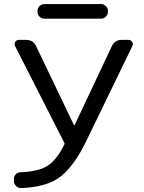

<svg xmlns="http://www.w3.org/2000/svg" viewBox="-20 -955 721 963"><path d="M203.1 -861.3Q188.5 -861.3 178.2 -871.6Q168 -881.8 168 -896.5V-900.4Q168 -914.1 178.2 -924.3Q188.5 -934.6 203.1 -934.6H486.3Q501 -934.6 511.2 -924.3Q521.5 -914.1 521.5 -900.4V-896.5Q521.5 -881.8 511.2 -871.6Q501 -861.3 486.3 -861.3ZM350.6 -328.1Q351.6 -327.1 352.5 -327.1Q353.5 -327.1 354.5 -328.1L541 -723.6Q555.7 -754.9 589.8 -754.9H625Q636.7 -754.9 642.6 -745.1Q646.5 -739.3 646.5 -733.4Q646.5 -728.5 643.6 -723.6L408.2 -238.3Q342.8 -107.4 268.6 -58.6Q204.1 -16.6 86.9 -11.7Q86.9 -11.7 85.9 -11.7Q72.3 -11.7 62.5 -20.5Q50.8 -30.3 49.8 -44.9V-55.7Q48.8 -69.3 58.1 -79.6Q67.4 -89.8 81.1 -90.8Q168.9 -94.7 212.9 -120.1Q263.7 -149.4 302.7 -230.5Q304.7 -234.4 302.7 -238.3L55.7 -723.6Q50.8 -734.4 56.6 -744.6Q62.5 -754.9 74.2 -754.9H111.3Q146.5 -754.9 161.1 -723.6Z"/></svg>

Font: Gen Jyuu GothicL Regular
Style: Regular
Weight: 400
Designer: [Source Han Sans]
Ryoko NISHIZUKA  (kana & ideographs); Paul D. Hunt (Latin, Greek & Cyrillic); Wenlong ZHANG  (bopomofo
Version: Version 1.002.20150607